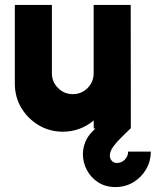

<svg xmlns="http://www.w3.org/2000/svg" viewBox="-20 -520 630 777"><path d="M40 -181.5V-500H190V-223.5Q190 -188.5 214.8 -163.8Q239.5 -139 274.5 -139Q310 -139 334.5 -163.8Q359 -188.5 359 -223.5V-500H509L509.5 0H359.5L359 -32.5Q334 -11 302 1Q270 13 234.5 13Q181 13 136.8 -13.2Q92.5 -39.5 66.2 -83.5Q40 -127.5 40 -181.5ZM447 237Q407 237 377.5 218Q348 199 331.8 168.5Q315.5 138 315.5 104.5Q315.5 79.5 324.8 55.8Q334 32 354 12L438 -72L509 -1Q491 17 471.5 35.8Q452 54.5 438.2 73.5Q424.5 92.5 424.5 110.5Q424.5 121.5 432.2 130.5Q440 139.5 453 139.5Q472 139.5 485.2 126Q498.5 112.5 498.5 93.5H590.5Q590.5 131.5 571.8 164.2Q553 197 520.5 217Q488 237 447 237Z"/></svg>

Font: Urbanist Black
Style: Regular
Weight: 900
Designer: Corey Hu
Foundry: Corey Hu
Version: Version 1.330; ttfautohint (v1.8.4.7-5d5b)